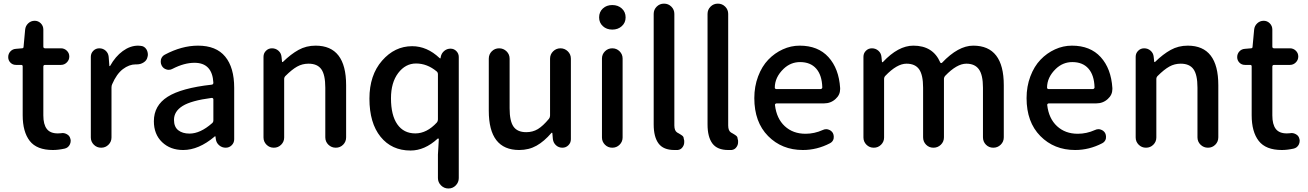

<svg xmlns="http://www.w3.org/2000/svg" viewBox="-20 -817 7233 1062"><path d="M272.5 12.7Q183.6 12.7 144.5 -37.6Q105.5 -87.9 105.5 -179.7V-450.2Q105.5 -458 96.7 -458H68.4Q49.8 -458 37.6 -470.7Q25.4 -483.4 25.4 -501Q25.4 -519.5 37.6 -532.7Q49.8 -545.9 68.4 -546.9L101.6 -549.8Q110.4 -549.8 110.4 -558.6L119.1 -653.3Q121.1 -673.8 136.2 -688Q151.4 -702.1 171.9 -702.1Q191.4 -702.1 205.6 -688Q219.7 -673.8 219.7 -653.3V-559.6Q219.7 -549.8 229.5 -549.8H317.4Q335.9 -549.8 349.6 -536.6Q363.3 -523.4 363.3 -504.4Q363.3 -485.4 349.6 -471.7Q335.9 -458 317.4 -458H229.5Q219.7 -458 219.7 -448.2V-178.7Q219.7 -128.9 238.8 -104Q257.8 -79.1 299.8 -79.1Q307.6 -79.1 317.4 -80.1Q321.3 -81.1 325.2 -81.1Q338.9 -81.1 350.6 -74.2Q365.2 -66.4 369.1 -49.8Q371.1 -43.9 371.1 -38.1Q371.1 -26.4 365.2 -15.6Q355.5 1 337.9 4.9Q302.7 12.7 272.5 12.7Z M482.4 -56.6V-502.9Q482.4 -522.5 496.1 -536.1Q509.8 -549.8 529.3 -549.8Q549.8 -549.8 564.5 -536.6Q579.1 -523.4 581.1 -502.9L585 -452.1Q585.9 -451.2 587.4 -451.2Q588.9 -451.2 588.9 -452.1Q618.2 -504.9 659.2 -534.7Q700.2 -564.5 744.1 -564.5Q751 -564.5 756.8 -563.5Q778.3 -562.5 790 -543.9Q797.9 -530.3 797.9 -514.6Q797.9 -508.8 795.9 -502Q792 -482.4 774.4 -471.7Q757.8 -460.9 737.3 -460.9Q736.3 -460.9 735.4 -460.9Q733.4 -460.9 730.5 -460.9Q694.3 -460.9 659.7 -434.6Q625 -408.2 600.6 -351.6Q596.7 -343.8 596.7 -333V-56.6Q596.7 -33.2 580.1 -16.6Q563.5 0 539.6 0Q515.6 0 499 -16.6Q482.4 -33.2 482.4 -56.6Z M993.2 12.7Q921.9 12.7 876.5 -30.8Q831.1 -74.2 831.1 -146.5Q831.1 -233.4 907.2 -281.7Q983.4 -330.1 1150.4 -348.6Q1160.2 -349.6 1160.2 -359.4Q1154.3 -469.7 1055.7 -469.7Q999 -469.7 934.6 -436.5Q924.8 -430.7 913.1 -430.7Q907.2 -430.7 901.4 -432.6Q883.8 -437.5 875 -453.1Q869.1 -463.9 869.1 -474.6Q869.1 -481.4 870.1 -487.3Q875 -505.9 891.6 -514.6Q985.4 -564.5 1075.2 -564.5Q1175.8 -564.5 1225.6 -503.9Q1275.4 -443.4 1275.4 -331.1V-46.9Q1275.4 -27.3 1261.7 -13.7Q1248 0 1228.5 0Q1208 0 1192.4 -13.2Q1176.8 -26.4 1173.8 -46.9L1171.9 -61.5Q1170.9 -63.5 1169.4 -63.5Q1168 -63.5 1167 -61.5Q1079.1 12.7 993.2 12.7ZM1028.3 -78.1Q1087.9 -78.1 1153.3 -135.7Q1160.2 -141.6 1160.2 -151.4V-267.6Q1160.2 -271.5 1157.2 -273.4Q1155.3 -275.4 1152.3 -275.4Q1151.4 -275.4 1150.4 -275.4Q1038.1 -260.7 990.2 -231Q942.4 -201.2 942.4 -154.3Q942.4 -115.2 965.8 -96.7Q989.3 -78.1 1028.3 -78.1Z M1437.5 -56.6V-502.9Q1437.5 -522.5 1451.2 -536.1Q1464.8 -549.8 1484.4 -549.8Q1504.9 -549.8 1520 -536.6Q1535.2 -523.4 1537.1 -502.9L1540 -475.6Q1541 -473.6 1542.5 -473.6Q1543.9 -473.6 1544.9 -474.6Q1588.9 -517.6 1631.3 -541Q1673.8 -564.5 1725.6 -564.5Q1894.5 -564.5 1894.5 -345.7V-57.6Q1894.5 -33.2 1877.9 -16.6Q1861.3 0 1837.4 0Q1813.5 0 1796.4 -16.6Q1779.3 -33.2 1779.3 -57.6V-332Q1779.3 -403.3 1757.3 -434.1Q1735.4 -464.8 1686.5 -464.8Q1652.3 -464.8 1623.5 -448.7Q1594.7 -432.6 1558.6 -396.5Q1551.8 -389.6 1551.8 -379.9V-56.6Q1551.8 -33.2 1535.2 -16.6Q1518.6 0 1494.6 0Q1470.7 0 1454.1 -16.6Q1437.5 -33.2 1437.5 -56.6Z M2402.3 168V38.1L2407.2 -46.9Q2407.2 -49.8 2404.8 -50.8Q2402.3 -51.8 2400.4 -49.8Q2329.1 15.6 2251 15.6Q2146.5 15.6 2085 -60.5Q2023.4 -136.7 2023.4 -271.5Q2023.4 -401.4 2093.3 -481.4Q2163.1 -561.5 2259.8 -561.5Q2341.8 -561.5 2411.1 -496.1Q2413.1 -494.1 2415 -494.1Q2417 -494.1 2417 -496.1L2418 -502.9Q2421.9 -522.5 2437 -535.2Q2452.1 -547.9 2471.7 -547.9Q2491.2 -547.9 2504.4 -534.2Q2517.6 -520.5 2517.6 -502V168Q2517.6 191.4 2501 208.5Q2484.4 225.6 2460.4 225.6Q2436.5 225.6 2419.4 208.5Q2402.3 191.4 2402.3 168ZM2277.3 -79.1Q2340.8 -79.1 2396.5 -139.6Q2402.3 -146.5 2402.3 -156.2V-406.2Q2402.3 -416 2395.5 -421.9Q2342.8 -465.8 2281.2 -465.8Q2222.7 -465.8 2182.6 -413.1Q2142.6 -360.4 2142.6 -273.4Q2142.6 -179.7 2177.7 -129.4Q2212.9 -79.1 2277.3 -79.1Z M2851.6 12.7Q2683.6 12.7 2683.6 -204.1V-492.2Q2683.6 -516.6 2700.2 -533.2Q2716.8 -549.8 2740.7 -549.8Q2764.6 -549.8 2781.7 -533.2Q2798.8 -516.6 2798.8 -492.2V-217.8Q2798.8 -147.5 2820.3 -116.7Q2841.8 -85.9 2890.6 -85.9Q2926.8 -85.9 2955.1 -103Q2983.4 -120.1 3016.6 -160.2Q3022.5 -168 3022.5 -177.7V-492.2Q3022.5 -516.6 3039.6 -533.2Q3056.6 -549.8 3080.1 -549.8Q3103.5 -549.8 3120.6 -533.2Q3137.7 -516.6 3137.7 -492.2V-46.9Q3137.7 -27.3 3124 -13.7Q3110.4 0 3090.8 0Q3070.3 0 3055.7 -13.2Q3041 -26.4 3038.1 -46.9L3035.2 -81.1Q3034.2 -83 3032.7 -83Q3031.2 -83 3030.3 -82Q2990.2 -35.2 2947.8 -11.2Q2905.3 12.7 2851.6 12.7Z M3309.6 -56.6V-493.2Q3309.6 -516.6 3326.2 -533.2Q3342.8 -549.8 3366.7 -549.8Q3390.6 -549.8 3407.2 -533.2Q3423.8 -516.6 3423.8 -493.2V-56.6Q3423.8 -33.2 3407.2 -16.6Q3390.6 0 3366.7 0Q3342.8 0 3326.2 -16.6Q3309.6 -33.2 3309.6 -56.6ZM3293.9 -720.7Q3293.9 -751 3314.5 -770Q3335 -789.1 3366.7 -789.1Q3398.4 -789.1 3419.4 -770Q3440.4 -751 3440.4 -720.7Q3440.4 -691.4 3419.4 -672.4Q3398.4 -653.3 3366.7 -653.3Q3335 -653.3 3314.5 -672.4Q3293.9 -691.4 3293.9 -720.7Z M3710 12.7Q3649.4 12.7 3622.6 -23.4Q3595.7 -59.6 3595.7 -128.9V-740.2Q3595.7 -763.7 3612.3 -780.3Q3628.9 -796.9 3652.8 -796.9Q3676.8 -796.9 3693.4 -780.3Q3710 -763.7 3710 -740.2V-123Q3710 -93.8 3725.6 -84Q3727.5 -83 3734.4 -79.1Q3741.2 -75.2 3744.1 -73.2Q3747.1 -71.3 3752 -67.9Q3756.8 -64.5 3759.3 -60.5Q3761.7 -56.6 3761.7 -51.8L3764.6 -39.1Q3764.6 -35.2 3764.6 -30.3Q3764.6 -16.6 3756.8 -4.9Q3747.1 10.7 3728.5 12.7Q3719.7 12.7 3710 12.7Z M4007.8 12.7Q3947.3 12.7 3920.4 -23.4Q3893.6 -59.6 3893.6 -128.9V-740.2Q3893.6 -763.7 3910.2 -780.3Q3926.8 -796.9 3950.7 -796.9Q3974.6 -796.9 3991.2 -780.3Q4007.8 -763.7 4007.8 -740.2V-123Q4007.8 -93.8 4023.4 -84Q4025.4 -83 4032.2 -79.1Q4039.1 -75.2 4042 -73.2Q4044.9 -71.3 4049.8 -67.9Q4054.7 -64.5 4057.1 -60.5Q4059.6 -56.6 4059.6 -51.8L4062.5 -39.1Q4062.5 -35.2 4062.5 -30.3Q4062.5 -16.6 4054.7 -4.9Q4044.9 10.7 4026.4 12.7Q4017.6 12.7 4007.8 12.7Z M4420.9 12.7Q4304.7 12.7 4228.5 -64.5Q4152.3 -141.6 4152.3 -274.4Q4152.3 -338.9 4173.3 -394.5Q4194.3 -450.2 4229.5 -486.8Q4264.6 -523.4 4309.6 -543.9Q4354.5 -564.5 4403.3 -564.5Q4504.9 -564.5 4562.5 -501Q4620.1 -437.5 4627 -330.1Q4627 -327.1 4627 -324.2Q4627 -292 4601.6 -269.5Q4575.2 -245.1 4537.1 -245.1H4275.4Q4271.5 -245.1 4268.6 -242.2Q4265.6 -239.3 4266.6 -235.4Q4275.4 -161.1 4320.8 -119.1Q4366.2 -77.1 4435.5 -77.1Q4484.4 -77.1 4530.3 -97.7Q4540 -102.5 4549.8 -102.5Q4555.7 -102.5 4561.5 -100.6Q4578.1 -95.7 4586.9 -81.1Q4591.8 -71.3 4591.8 -60.5Q4591.8 -54.7 4590.8 -48.8Q4585.9 -32.2 4570.3 -24.4Q4499 12.7 4420.9 12.7ZM4265.6 -332Q4265.6 -329.1 4267.6 -327.1Q4270.5 -324.2 4274.4 -324.2H4518.6Q4522.5 -324.2 4525.4 -327.1Q4528.3 -330.1 4528.3 -333Q4528.3 -334 4528.3 -334Q4526.4 -401.4 4494.6 -437.5Q4462.9 -473.6 4405.3 -473.6Q4353.5 -473.6 4314.5 -436.5Q4265.6 -389.6 4265.6 -332Z M4755.9 -56.6V-502.9Q4755.9 -522.5 4769.5 -536.1Q4783.2 -549.8 4802.7 -549.8Q4823.2 -549.8 4838.4 -536.6Q4853.5 -523.4 4855.5 -502.9L4858.4 -474.6Q4859.4 -472.7 4860.8 -472.7Q4862.3 -472.7 4863.3 -473.6Q4948.2 -564.5 5032.2 -564.5Q5140.6 -564.5 5180.7 -471.7Q5181.6 -468.8 5185.1 -468.3Q5188.5 -467.8 5190.4 -469.7Q5280.3 -564.5 5363.3 -564.5Q5532.2 -564.5 5532.2 -345.7V-57.6Q5532.2 -33.2 5515.1 -16.6Q5498 0 5474.1 0Q5450.2 0 5433.6 -16.6Q5417 -33.2 5417 -57.6V-332Q5417 -402.3 5394.5 -433.6Q5372.1 -464.8 5325.2 -464.8Q5272.5 -464.8 5208 -397.5Q5201.2 -389.6 5201.2 -379.9V-57.6Q5201.2 -33.2 5184.1 -16.6Q5167 0 5143.1 0Q5119.1 0 5102.5 -16.6Q5085.9 -33.2 5085.9 -57.6V-332Q5085.9 -402.3 5064 -433.6Q5042 -464.8 4994.1 -464.8Q4941.4 -464.8 4877 -397.5Q4870.1 -390.6 4870.1 -379.9V-56.6Q4870.1 -33.2 4853.5 -16.6Q4836.9 0 4813 0Q4789.1 0 4772.5 -16.6Q4755.9 -33.2 4755.9 -56.6Z M5926.8 12.7Q5810.5 12.7 5734.4 -64.5Q5658.2 -141.6 5658.2 -274.4Q5658.2 -338.9 5679.2 -394.5Q5700.2 -450.2 5735.4 -486.8Q5770.5 -523.4 5815.4 -543.9Q5860.4 -564.5 5909.2 -564.5Q6010.7 -564.5 6068.4 -501Q6126 -437.5 6132.8 -330.1Q6132.8 -327.1 6132.8 -324.2Q6132.8 -292 6107.4 -269.5Q6081.1 -245.1 6043 -245.1H5781.2Q5777.3 -245.1 5774.4 -242.2Q5771.5 -239.3 5772.5 -235.4Q5781.2 -161.1 5826.7 -119.1Q5872.1 -77.1 5941.4 -77.1Q5990.2 -77.1 6036.1 -97.7Q6045.9 -102.5 6055.7 -102.5Q6061.5 -102.5 6067.4 -100.6Q6084 -95.7 6092.8 -81.1Q6097.7 -71.3 6097.7 -60.5Q6097.7 -54.7 6096.7 -48.8Q6091.8 -32.2 6076.2 -24.4Q6004.9 12.7 5926.8 12.7ZM5771.5 -332Q5771.5 -329.1 5773.4 -327.1Q5776.4 -324.2 5780.3 -324.2H6024.4Q6028.3 -324.2 6031.2 -327.1Q6034.2 -330.1 6034.2 -333Q6034.2 -334 6034.2 -334Q6032.2 -401.4 6000.5 -437.5Q5968.8 -473.6 5911.1 -473.6Q5859.4 -473.6 5820.3 -436.5Q5771.5 -389.6 5771.5 -332Z M6261.7 -56.6V-502.9Q6261.7 -522.5 6275.4 -536.1Q6289.1 -549.8 6308.6 -549.8Q6329.1 -549.8 6344.2 -536.6Q6359.4 -523.4 6361.3 -502.9L6364.3 -475.6Q6365.2 -473.6 6366.7 -473.6Q6368.2 -473.6 6369.1 -474.6Q6413.1 -517.6 6455.6 -541Q6498 -564.5 6549.8 -564.5Q6718.8 -564.5 6718.8 -345.7V-57.6Q6718.8 -33.2 6702.1 -16.6Q6685.5 0 6661.6 0Q6637.7 0 6620.6 -16.6Q6603.5 -33.2 6603.5 -57.6V-332Q6603.5 -403.3 6581.5 -434.1Q6559.6 -464.8 6510.7 -464.8Q6476.6 -464.8 6447.8 -448.7Q6418.9 -432.6 6382.8 -396.5Q6376 -389.6 6376 -379.9V-56.6Q6376 -33.2 6359.4 -16.6Q6342.8 0 6318.8 0Q6294.9 0 6278.3 -16.6Q6261.7 -33.2 6261.7 -56.6Z M7070.3 12.7Q6981.4 12.7 6942.4 -37.6Q6903.3 -87.9 6903.3 -179.7V-450.2Q6903.3 -458 6894.5 -458H6866.2Q6847.7 -458 6835.4 -470.7Q6823.2 -483.4 6823.2 -501Q6823.2 -519.5 6835.4 -532.7Q6847.7 -545.9 6866.2 -546.9L6899.4 -549.8Q6908.2 -549.8 6908.2 -558.6L6917 -653.3Q6918.9 -673.8 6934.1 -688Q6949.2 -702.1 6969.7 -702.1Q6989.3 -702.1 7003.4 -688Q7017.6 -673.8 7017.6 -653.3V-559.6Q7017.6 -549.8 7027.3 -549.8H7115.2Q7133.8 -549.8 7147.5 -536.6Q7161.1 -523.4 7161.1 -504.4Q7161.1 -485.4 7147.5 -471.7Q7133.8 -458 7115.2 -458H7027.3Q7017.6 -458 7017.6 -448.2V-178.7Q7017.6 -128.9 7036.6 -104Q7055.7 -79.1 7097.7 -79.1Q7105.5 -79.1 7115.2 -80.1Q7119.1 -81.1 7123 -81.1Q7136.7 -81.1 7148.4 -74.2Q7163.1 -66.4 7167 -49.8Q7168.9 -43.9 7168.9 -38.1Q7168.9 -26.4 7163.1 -15.6Q7153.3 1 7135.7 4.9Q7100.6 12.7 7070.3 12.7Z"/></svg>

Font: Gen Jyuu GothicX Medium
Style: Regular
Weight: 500
Designer: Ryoko NISHIZUKA (kana &amp; ideographs); Paul D. Hunt (Latin, Greek &amp; Cyrillic); Wenlong ZHANG (bopomofo); Sandoll C
Version: Version 1.058.20140828